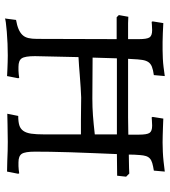

<svg xmlns="http://www.w3.org/2000/svg" viewBox="26 -712 698 790"><g transform="rotate(90 375.0 -317.0)"><path d="M618 -544Q617 -533 616.5 -521.5Q616 -510 616 -498Q633 -498 647 -498.5Q661 -499 672 -499Q684 -499 694 -500L707 -487L703 -450L614 -449Q612 -401 610 -351.5Q608 -302 606.5 -257Q605 -212 604.5 -174.5Q604 -137 604 -112Q604 -71 613 -57.5Q622 -44 648 -44Q656 -44 663.5 -44Q671 -44 678 -45Q686 -46 693 -47L695 -43L686 3Q663 3 641 2Q622 1 601 0.5Q580 0 563 0Q549 0 529.5 0.5Q510 1 492 1Q471 2 448 2L457 -43Q481 -43 495.5 -47.5Q510 -52 518.5 -64Q527 -76 530 -96.5Q533 -117 533 -150V-301H474Q450 -301 424 -301.5Q398 -302 381 -302Q369 -302 341.5 -300Q314 -298 286 -296Q253 -293 215 -291L211 -112Q211 -71 220 -57.5Q229 -44 255 -44Q263 -44 270.5 -44Q278 -44 285 -45Q293 -46 300 -47L302 -43L293 3Q293 3 284.5 2.5Q276 2 263.5 1.5Q251 1 236 0.5Q221 0 208 0Q186 0 160 1Q134 2 111 4Q88 6 72.5 8Q57 10 56 12L62 -34Q85 -38 100 -44.5Q115 -51 124 -60.5Q133 -70 136.5 -84.5Q140 -99 140 -120L141 -448H51L42 -457L49 -496Q60 -495 75 -495H141V-540Q141 -572 134 -583Q127 -594 104 -594Q99 -594 93 -593.5Q87 -593 82 -593Q76 -592 70 -592L68 -596L75 -640Q96 -639 116 -638Q133 -637 152.5 -637Q172 -637 186 -637Q202 -637 221 -638Q240 -639 256 -641Q274 -643 293 -646L289 -601Q267 -598 254.5 -593Q242 -588 235.5 -578.5Q229 -569 226.5 -553Q224 -537 223 -511L222 -495H396Q428 -495 463.5 -495Q499 -495 534 -496V-540Q534 -572 527 -583Q520 -594 497 -594Q492 -594 486 -593.5Q480 -593 475 -593Q469 -592 463 -592L461 -596L468 -640Q468 -640 479 -639.5Q490 -639 505 -638.5Q520 -638 537 -637.5Q554 -637 566 -637Q584 -637 605 -638Q626 -639 644 -641Q665 -643 686 -646L682 -601Q663 -598 651 -594.5Q639 -591 632 -584.5Q625 -578 622 -568Q619 -558 618 -544ZM220 -449 217 -349 385 -348Q422 -348 455.5 -350.5Q489 -353 533 -358V-449H374Z"/></g></svg>

Font: Alegreya
Style: Regular
Weight: 400
Designer: Juan Pablo del Peral
Foundry: Juan Pablo del Peral
Version: Version 1.003